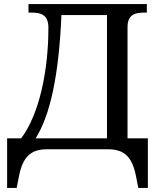

<svg xmlns="http://www.w3.org/2000/svg" viewBox="-20 -734 782 944"><path d="M15 190H62L73 134C91 40 129 0 210 0H512C593 0 631 40 649 134L660 190H707V-54H607V-600C607 -663 644 -672 689 -672H702V-714H120V-672H138C187 -672 218 -657 218 -597C218 -389 174 -173 84 -54H15ZM155 -54C226 -164 270 -365 282 -660H506V-54Z"/></svg>

Font: Noto Serif
Style: Regular
Weight: 400
Designer: Monotype Design Team
Foundry: Monotype Imaging Inc.
Version: Version 2.015